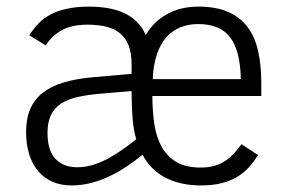

<svg xmlns="http://www.w3.org/2000/svg" viewBox="-20 -547 867 582"><path d="M196.8 15.1Q163.6 15.1 137.9 3.4Q112.3 -8.3 94.7 -29.5Q77.1 -50.8 68.1 -80.6Q59.1 -110.4 59.1 -146Q59.1 -187 71.5 -216.3Q84 -245.6 109.4 -265.6Q134.8 -285.6 173.1 -297.1Q211.4 -308.6 263.2 -313L378.9 -323.2V-352.1Q378.9 -385.7 370.1 -408.7Q361.3 -431.6 344.2 -445.8Q327.1 -460 302.2 -466.1Q277.3 -472.2 245.1 -472.2Q195.8 -472.2 165.3 -454.3Q134.8 -436.5 119.1 -409.2L68.8 -439.9Q81.1 -459.5 96.4 -475.6Q111.8 -491.7 133.1 -502.9Q154.3 -514.2 182.9 -520.5Q211.4 -526.9 250 -526.9Q280.8 -526.9 307.6 -522.2Q334.5 -517.6 356.4 -507.3Q378.4 -497.1 395 -480.7Q411.6 -464.4 421.9 -440.9Q444.8 -480.5 485.4 -503.7Q525.9 -526.9 582 -526.9Q634.8 -526.9 671.1 -511Q707.5 -495.1 730 -465.6Q752.4 -436 762.2 -393.3Q772 -350.6 772 -296.9V-255.9H441.9Q441.9 -209.5 448 -169.9Q454.1 -130.4 470.5 -101.3Q486.8 -72.3 515.1 -55.7Q543.5 -39.1 587.9 -39.1Q609.9 -39.1 627.4 -43.7Q645 -48.3 659.7 -57.4Q674.3 -66.4 687 -79.6Q699.7 -92.8 711.9 -109.9L762.2 -77.1Q748.5 -55.2 732.7 -38.1Q716.8 -21 696.3 -9.3Q675.8 2.4 649.4 8.8Q623 15.1 588.9 15.1Q526.9 15.1 481.4 -8.5Q436 -32.2 412.1 -78.1Q390.1 -60.1 365.2 -43.2Q340.3 -26.4 313.2 -13.4Q286.1 -0.5 257.1 7.3Q228 15.1 196.8 15.1ZM213.9 -40Q237.3 -40 259.8 -46.6Q282.2 -53.2 304.2 -64.7Q326.2 -76.2 348.4 -91.6Q370.6 -106.9 393.1 -125Q385.3 -148.4 382.1 -186.3Q378.9 -224.1 378.9 -271L287.1 -263.2Q245.1 -259.8 214.4 -252.7Q183.6 -245.6 163.6 -231.9Q143.6 -218.3 133.8 -197Q124 -175.8 124 -144Q124 -90.8 148.2 -65.4Q172.4 -40 213.9 -40ZM710 -307.1Q708.5 -392.6 678 -433.3Q647.5 -474.1 581.1 -474.1Q550.8 -474.1 526.4 -464.1Q502 -454.1 483.9 -433.6Q465.8 -413.1 455.3 -381.6Q444.8 -350.1 442.9 -307.1Z"/></svg>

Font: Clear Sans Light
Style: Regular
Weight: 300
Foundry: Intel Corporation
Version: Version 1.00